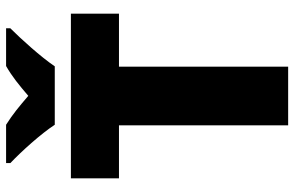

<svg xmlns="http://www.w3.org/2000/svg" viewBox="-188 -779 967 631"><g transform="rotate(-90 295.5 -463.5)"><path d="M201 -767H393C424 -813 484 -879 518 -913V-927H394C359 -907 331 -884 296 -854C261 -884 236 -905 201 -927H75V-913C113 -877 171 -813 201 -767ZM392 0V-556H566V-714H25V-556H199V0Z"/></g></svg>

Font: Noto Sans Arabic UI Bk
Style: Regular
Weight: 900
Designer: Monotype Design Team, Nadine Chahine and Nizar Qandah
Foundry: Monotype Imaging Inc.
Version: Version 2.010